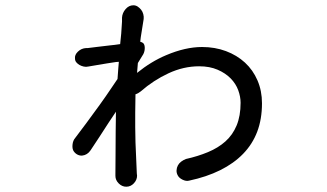

<svg xmlns="http://www.w3.org/2000/svg" viewBox="-20 -667 1240 727"><path d="M653 -3Q648 -12 648.5 -22Q649 -32 653.5 -40.5Q658 -49 666 -55Q674 -61 684 -65Q729 -75 767.5 -91Q806 -107 833.5 -131.5Q861 -156 876 -192Q891 -228 891 -278Q891 -301 882 -325.5Q873 -350 853.5 -370Q834 -390 804 -403Q774 -416 734 -416Q675 -416 618 -389.5Q561 -363 513 -321Q503 -313 493 -310Q492 -276 492 -240V-186Q492 -157 493 -128Q494 -99 495.5 -69.5Q497 -40 498 -11Q498 -8 498.5 -6Q499 -4 499 -2Q499 14 487 27Q475 40 458 40Q442 40 429.5 27.5Q417 15 417 -1V-9Q417 -38 417.5 -79.5Q418 -121 418 -167Q419 -205 419 -244Q406 -224 391 -202Q374 -176 357 -149.5Q340 -123 323 -98Q317 -89 309 -84Q301 -79 292 -78Q283 -77 274.5 -81Q266 -85 260 -93Q253 -102 254.5 -118.5Q256 -135 265 -145Q284 -170 308.5 -203Q333 -236 357.5 -270Q382 -304 402 -334Q416 -354 425 -368Q427 -388 428 -409L430 -433Q424 -433 418 -432Q403 -430 385.5 -427Q368 -424 349.5 -421Q331 -418 314 -415Q306 -413 297 -415Q288 -417 281 -421Q274 -425 269 -431Q264 -437 264 -445Q262 -459 275 -471.5Q288 -484 306 -485H312Q326 -487 348.5 -489.5Q371 -492 395 -495Q416 -497 435 -500Q437 -521 439 -540Q441 -569 442 -585V-600Q443 -618 455.5 -632.5Q468 -647 485 -647Q494 -647 501.5 -642Q509 -637 514.5 -630Q520 -623 522.5 -613.5Q525 -604 524 -595Q519 -565 513 -526Q512 -518 511 -509Q519 -507 523 -503Q529 -496 528 -481.5Q527 -467 519 -456Q511 -444 503 -430Q502 -429 502 -428Q500 -410 499 -391Q552 -434 609 -458Q682 -489 745 -489Q794 -489 835.5 -473.5Q877 -458 907.5 -430Q938 -402 955 -362.5Q972 -323 972 -276Q972 -216 954 -168.5Q936 -121 900.5 -84.5Q865 -48 813.5 -22.5Q762 3 696 17Q685 20 671.5 13.5Q658 7 653 -3Z"/></svg>

Font: Maple Mono NF CN
Style: Regular
Weight: 400
Monospace: yes
Designer: subframe7536
Version: Version 7.000